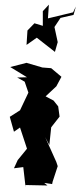

<svg xmlns="http://www.w3.org/2000/svg" viewBox="-20 -791 346 825"><path d="M204 0 206 -10 228 -77 222 -95 174 -202 192 -168 200 -244 236 -290 230 -334 210 -359 176 -377 222 -420 244 -461 200 -498 162 -501 94 -521 24 -503 96 -459 54 -458 86 -440 102 -393 66 -317 22 -289 40 -225 66 -243 96 -152 56 -103 40 -68 80 -73 90 14 88 4 184 6 170 -5ZM164 -743V-680L128 -691L98 -660L94 -598L138 -629L216 -568L228 -610L214 -675L240 -714L296 -727L306 -763L294 -738L186 -712L190 -771Z"/></svg>

Font: Asimov Aggro
Style: Condensed
Weight: 500
Designer: Google
Version: Version 2.000980; 2014